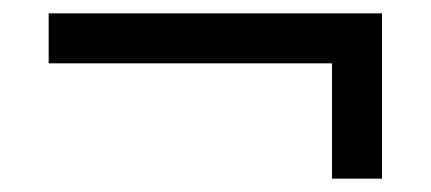

<svg xmlns="http://www.w3.org/2000/svg" viewBox="-20 -308 646 288"><path d="M478 -40V-213H53V-288H553V-40Z"/></svg>

Font: Kosmopol Plus Jakarta Sans
Style: Regular
Weight: 400
Designer: Gumpita Rahayu
Foundry: Tokotype
Version: Version 2.006